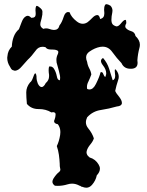

<svg xmlns="http://www.w3.org/2000/svg" viewBox="-20 -857 687 896"><path d="M351.6 9.8Q334 0 316.4 0Q305.7 0 294.9 3.4Q272.5 10.3 250 10.3Q243.2 10.3 236.3 9.8Q224.6 1.5 224.6 -8.8Q224.6 -15.6 229.5 -23.9Q242.2 -43.9 255.9 -54.7Q261.7 -59.1 261.7 -65.9Q261.7 -68.4 260.7 -71.8Q258.8 -79.6 258.8 -86.9Q258.8 -89.4 258.8 -91.8Q257.8 -112.8 254.9 -134.3Q252 -155.3 245.1 -175.3Q255.9 -197.3 260.7 -227.1Q261.7 -234.4 261.7 -240.7Q261.7 -261.7 250 -277.3Q232.4 -280.3 232.4 -291.5Q232.4 -294.4 234.4 -297.9Q239.3 -311.5 239.3 -320.8Q239.3 -323.2 239.3 -325.2Q239.3 -329.6 234.4 -332Q232.4 -333.5 227.5 -333.5Q224.6 -333.5 219.7 -332.5Q194.3 -348.1 161.1 -348.1Q160.2 -348.1 159.2 -348.1Q126 -348.1 105.5 -372.1Q102.5 -403.3 102.5 -425.8Q102.5 -450.7 120.1 -472.2Q127.9 -477.1 133.8 -494.1Q139.6 -511.7 143.6 -514.6Q143.6 -514.6 144.5 -514.6Q146.5 -514.6 147.5 -512.2Q149.4 -509.3 150.4 -499.5Q150.4 -499.5 150.4 -496.1Q150.4 -482.4 156.2 -467.8Q164.1 -450.7 174.8 -450.7Q178.7 -450.7 183.6 -455.1Q188.5 -459 193.4 -469.2Q209 -482.4 209 -501Q209 -504.4 209 -507.8Q207 -519.5 207 -529.3Q207 -538.6 209 -546.4Q211.9 -546.9 213.9 -546.9Q219.7 -546.9 223.6 -544.4Q229.5 -541 232.4 -535.2Q241.2 -521 245.1 -501.5Q248 -482.4 259.8 -482.4Q260.7 -488.8 260.7 -495.1Q260.7 -500 259.8 -504.4Q257.8 -515.1 254.9 -525.9Q249 -545.9 244.1 -565.4Q243.2 -571.3 243.2 -577.6Q243.2 -591.3 250 -605Q252 -609.9 252 -613.3Q252 -614.7 252 -616.2Q251 -620.1 246.1 -622.1Q237.3 -626 221.7 -626Q221.7 -626 217.8 -626Q217.8 -626 216.8 -626Q199.2 -626 192.4 -636.7Q184.6 -638.7 178.7 -638.7Q158.2 -638.7 145.5 -619.6Q127.9 -595.2 109.4 -578.1Q98.6 -566.9 82 -547.4Q66.4 -528.3 50.8 -526.9Q50.8 -526.9 48.8 -526.9Q44.9 -527.8 38.1 -530.3Q31.2 -534.7 26.4 -545.9Q13.7 -564.9 13.7 -587.4Q13.7 -590.8 14.6 -594.7Q16.6 -621.6 35.2 -639.6Q36.1 -664.1 43.9 -685.1Q51.8 -706.5 68.4 -720.7Q73.2 -732.9 81.1 -753.9Q88.9 -774.9 101.6 -781.2Q105.5 -783.2 109.4 -783.2Q111.3 -783.2 113.3 -782.7Q119.1 -781.2 126 -773.9Q127 -773.9 127.9 -773.9Q146.5 -773.9 146.5 -790.5Q146.5 -791 146.5 -791.5V-795.9Q145.5 -803.7 145.5 -809.6Q145.5 -821.8 148.4 -827.1Q149.4 -829.6 151.4 -829.6Q152.3 -829.6 154.3 -829.1Q159.2 -827.6 169.9 -817.9Q176.8 -812 177.7 -804.7Q178.7 -800.8 177.7 -796.9Q177.7 -793.5 177.7 -789.6Q174.8 -770.5 168.9 -751.5Q168 -747.1 168 -743.2Q168 -730 182.6 -722.2Q188.5 -724.6 195.3 -724.6Q203.1 -724.6 210.9 -721.7Q222.7 -717.3 231.4 -717.3Q234.4 -717.3 237.3 -717.8Q244.1 -718.3 249 -722.7Q254.9 -727.5 257.8 -738.8Q268.6 -751.5 277.3 -778.8Q284.2 -800.8 297.9 -800.8Q300.8 -800.8 304.7 -799.8Q312.5 -776.9 337.9 -757.3Q351.6 -746.1 366.2 -746.1Q377.9 -746.1 388.7 -753.4Q399.4 -761.7 412.1 -774.9Q423.8 -786.6 433.6 -786.6Q434.6 -786.6 435.5 -786.6Q439.5 -786.1 442.4 -781.7Q445.3 -777.8 447.3 -768.1Q466.8 -772.9 466.8 -793Q466.8 -795.4 466.8 -797.9Q465.8 -805.2 465.8 -811.5Q465.8 -825.2 469.7 -832.5Q471.7 -837.4 477.5 -837.4Q483.4 -837.4 495.1 -830.6Q504.9 -820.8 504.9 -807.1Q504.9 -802.7 503.9 -797.9Q500 -780.3 500 -765.6Q500 -763.7 500 -761.7Q500 -752.9 503.9 -746.1Q507.8 -739.3 518.6 -735.4Q521.5 -733.9 524.4 -733.9Q533.2 -733.9 543.9 -747.1Q557.6 -764.2 564.5 -764.2H565.4Q567.4 -764.2 568.4 -760.7Q569.3 -758.3 569.3 -752.4Q569.3 -750.5 569.3 -748.5Q564.5 -739.7 564.5 -734.4Q564.5 -728.5 568.4 -725.1Q576.2 -716.3 592.8 -711.4Q609.4 -706.5 612.3 -689Q632.8 -669.4 632.8 -648.4Q632.8 -641.1 630.9 -634.3Q623 -605 621.1 -575.7Q622.1 -569.3 622.1 -564Q622.1 -537.6 593.8 -536.1H588.9Q558.6 -536.1 546.9 -562.5Q525.4 -584.5 503.9 -614.3Q486.3 -639.2 459 -639.2Q453.1 -639.2 447.3 -638.2Q421.9 -633.3 397.5 -616.2Q381.8 -605.5 381.8 -588.9Q381.8 -579.6 386.7 -567.9Q388.7 -552.7 396.5 -538.1Q404.3 -523.9 406.2 -509.3Q400.4 -493.2 392.6 -476.6Q385.7 -463.9 385.7 -450.2Q385.7 -446.3 386.7 -441.9Q392.6 -439.5 397.5 -439.5Q415 -439.5 427.7 -465.3Q444.3 -498.5 449.2 -519.5Q451.2 -520.5 453.1 -520.5Q459 -520.5 461.9 -511.7Q466.8 -500 469.7 -498.5L470.7 -498Q470.7 -499 472.7 -500.5Q473.6 -503.4 475.6 -511.7Q475.6 -513.7 475.6 -515.6Q475.6 -532.7 460 -552.7Q451.2 -564 451.2 -572.3Q451.2 -581.1 460.9 -586.4Q480.5 -564 489.3 -536.1Q498 -507.8 505.9 -482.4Q517.6 -485.8 517.6 -504.4Q517.6 -508.3 516.6 -512.7Q515.6 -521 515.6 -526.4Q515.6 -533.7 517.6 -533.2Q518.6 -533.2 520.5 -532.2Q534.2 -516.1 534.2 -498.5Q534.2 -490.7 531.2 -482.9Q522.5 -457 517.6 -432.6Q522.5 -420.9 537.1 -403.8Q548.8 -388.2 548.8 -377Q548.8 -375.5 548.8 -374Q547.9 -368.7 542 -364.7Q537.1 -361.3 524.4 -359.9Q489.3 -349.6 451.2 -343.8Q413.1 -338.4 386.7 -309.6Q380.9 -297.4 380.9 -286.1Q380.9 -271.5 391.6 -258.3Q410.2 -235.8 418 -211.4Q414.1 -197.8 401.4 -182.6Q388.7 -167.5 384.8 -152.8Q383.8 -149.9 383.8 -146.5Q383.8 -141.6 385.7 -137.2Q388.7 -129.4 398.4 -122.1Q425.8 -114.3 440.4 -88.9Q446.3 -79.1 446.3 -69.8Q446.3 -54.2 431.6 -38.6Q426.8 -14.2 409.2 5.9Q397.5 19 382.8 19Q374 19 363.3 14.6Q363.3 14.6 362.3 14.6Q359.4 14.6 357.4 12.2Q354.5 9.8 351.6 9.8Z"/></svg>

Font: Brazier Flame
Style: Regular
Weight: 400
Designer: Walter E Stewart
Version: 0.1